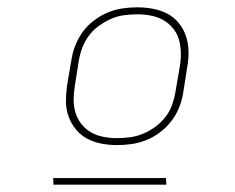

<svg xmlns="http://www.w3.org/2000/svg" viewBox="-20 -713 640 524"><path d="M300 -317Q278 -317 257 -321Q236 -325 218 -334.5Q200 -344 187 -360Q174 -376 167 -395.5Q160 -415 160 -436.5Q160 -458 163 -480L175 -550Q178 -570 186 -590Q194 -610 206.5 -627Q219 -644 237 -657.5Q255 -671 274.5 -679Q294 -687 314 -690Q334 -693 354 -693Q376 -693 397.5 -689Q419 -685 437 -675.5Q455 -666 468 -650Q481 -634 487.5 -614.5Q494 -595 494.5 -573.5Q495 -552 491 -530L480 -460Q477 -440 469 -420Q461 -400 448 -383Q435 -366 417.5 -352.5Q400 -339 380 -331Q360 -323 340 -320Q320 -317 300 -317ZM299 -336Q317 -336 335.5 -338.5Q354 -341 371.5 -348.5Q389 -356 404.5 -367.5Q420 -379 432 -394.5Q444 -410 450 -427.5Q456 -445 459 -463L471 -533Q474 -552 473.5 -570.5Q473 -589 468 -606Q463 -623 451.5 -636.5Q440 -650 425 -658.5Q410 -667 391.5 -670.5Q373 -674 355 -674Q337 -674 318.5 -671.5Q300 -669 283 -661.5Q266 -654 250 -642.5Q234 -631 222.5 -615.5Q211 -600 204.5 -582.5Q198 -565 195 -547L184 -477Q181 -458 181 -439.5Q181 -421 186.5 -404Q192 -387 203 -373.5Q214 -360 229 -351.5Q244 -343 262.5 -339.5Q281 -336 299 -336ZM126 -209 125 -227H433L434 -209Z"/></svg>

Font: Iosevka HT Thin Extended
Style: Italic
Weight: 100
Width: 7
Italic angle: -9°
Monospace: yes
Designer: Belleve Invis
Foundry: Belleve Invis
Version: Version 32.3.0; ttfautohint (v1.8.4)